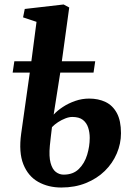

<svg xmlns="http://www.w3.org/2000/svg" viewBox="-20 -826 609 857"><path d="M219.5 -314.5Q235.5 -332 260.5 -348.5Q285.5 -365 315.8 -375.5Q346 -386 378 -386Q419 -386 451 -370.8Q483 -355.5 501.5 -321.5Q520 -287.5 520 -231.5Q520 -184.5 501.2 -140.8Q482.5 -97 447.8 -63Q413 -29 363.8 -9Q314.5 11 253.5 11Q195.5 11 150.5 -14.2Q105.5 -39.5 84.2 -92.8Q63 -146 74.5 -229.5L113 -502H36.5L44 -552.5H120L143 -728.5L83 -748.5L90.5 -786L264 -806L289 -792.5L256 -552.5H405L397.5 -502H249ZM302.5 -304Q288.5 -304 271.8 -297.5Q255 -291 239.2 -280.8Q223.5 -270.5 212 -258.5Q209.5 -237.5 207 -217Q204.5 -196.5 202.5 -176Q198 -127 205.8 -98.8Q213.5 -70.5 229.2 -58.5Q245 -46.5 264 -46.5Q306.5 -46.5 332 -71.8Q357.5 -97 369 -135Q380.5 -173 380.5 -210.5Q380.5 -235 373.5 -256.5Q366.5 -278 349.8 -291Q333 -304 302.5 -304Z"/></svg>

Font: Merriweather
Style: Bold Italic
Weight: 700
Italic angle: -7.8°
Version: Version 2.101